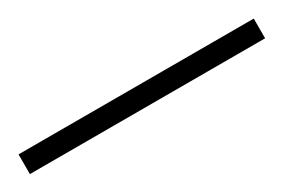

<svg xmlns="http://www.w3.org/2000/svg" viewBox="-13 -921 423 287"><g transform="rotate(-30 199.0 -777.0)"><path d="M402 -760H-4V-794H402Z"/></g></svg>

Font: Noto Sans Lao ExtraCondensed ExtraLight
Style: Regular
Weight: 200
Width: 2
Designer: Monotype Design Team
Foundry: Monotype Imaging Inc.
Version: Version 2.003; ttfautohint (v1.8.4.7-5d5b)